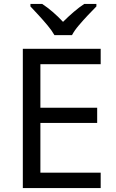

<svg xmlns="http://www.w3.org/2000/svg" viewBox="-20 -964 596 984"><path d="M496 0H97V-714H496V-635H187V-412H478V-334H187V-79H496ZM259 -784Q246 -807 224 -833.5Q202 -860 178 -886Q154 -912 136 -931V-944H196Q222 -927 250 -903Q278 -879 303 -852Q330 -879 358 -903Q386 -927 412 -944H474V-931Q455 -912 430.5 -886Q406 -860 383.5 -833.5Q361 -807 349 -784Z"/></svg>

Font: Noto Sans Syriac Eastern
Style: Regular
Weight: 400
Designer: Patrick Giasson and the Monotype Design Team
Foundry: Monotype Imaging Inc.
Version: Version 3.001; ttfautohint (v1.8.4.7-5d5b)